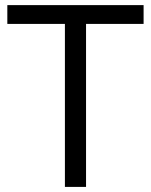

<svg xmlns="http://www.w3.org/2000/svg" viewBox="-20 -734 593 754"><path d="M317.9 0H234.9V-640.1H8.8V-713.9H543.9V-640.1H317.9Z"/></svg>

Font: f06252833
Style: Regular
Weight: 400
Foundry: Ascender Corporation
Version: Version 1.10